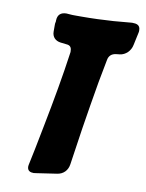

<svg xmlns="http://www.w3.org/2000/svg" viewBox="-82 -783 634 836"><g transform="rotate(10 235.0 -364.5)"><path d="M227 -20C254 -24 272 -43 276 -70L300 -232C313 -311 322 -372 335 -444L354 -544C357 -563 368 -574 387 -577C394 -578 399 -578 404 -579H405C430 -582 452 -603 457 -630L469 -686C470 -689 470 -692 470 -697C470 -720 454 -724 434 -724L353 -717C308 -714 260 -712 211 -712H185C176 -712 168 -712 159 -713L146 -714C121 -714 107 -702 106 -677C106 -672 106 -669 105 -667C104 -664 104 -660 104 -657V-627C104 -603 119 -588 142 -585L168 -582C188 -581 192 -569 192 -552C177 -444 157 -333 134 -216C127 -181 120 -145 113 -109L99 -42C98 -37 97 -33 97 -29C97 -10 110 -5 126 -5L131 -6H133Z"/></g></svg>

Font: Bangerz
Style: Bold
Weight: 700
Designer: vernon adams
Foundry: Vernon Adams
Version: Version 2.10;December 28, 2023;FontCreator 13.0.0.2683 64-bi